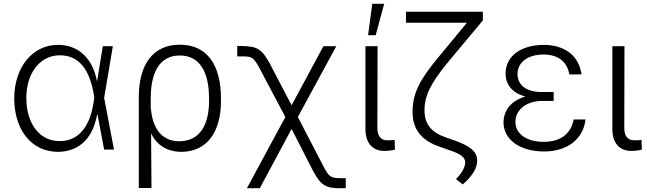

<svg xmlns="http://www.w3.org/2000/svg" viewBox="-20 -790 3416 1014"><path d="M286 12C383 11 467 -43 493 -185H495L530 0H582L530 -273L576 -546H523L493 -362H492C469 -483 394 -553 286 -553C153 -553 56 -437 55 -271C56 -103 146 11 286 12ZM119 -272C119 -404 191 -498 296 -498C397 -498 452 -424 475 -294L478 -275L474 -248C452 -104 382 -44 295 -45C189 -44 119 -138 119 -272Z M713 -276V203H780L778 -85C809 -23 862 11 938 12C1075 11 1147 -95 1147 -256V-270C1147 -438 1080 -554 930 -554C788 -554 713 -450 713 -276ZM776 -271C776 -409 824 -497 929 -497C1036 -497 1084 -408 1084 -270V-256C1084 -134 1037 -44 927 -44C834 -44 787 -111 777 -215H776Z M1284 204H1352L1520 -109L1632 110C1674 189 1700 205 1781 204H1806V151H1781C1728 151 1717 145 1687 86L1553 -172L1756 -546H1688L1520 -234L1406 -452C1364 -530 1339 -546 1258 -547H1233V-492H1258C1311 -493 1320 -487 1352 -427L1487 -172Z M1910 -546V-107C1910 -34 1949 7 2009 7C2035 7 2057 3 2066 0L2064 -51C2059 -50 2046 -49 2024 -49C1993 -49 1973 -71 1973 -113L1974 -546ZM1924 -604H1964L2009 -770H1946Z M2530 -728H2124V-670H2446L2298 -491C2200 -373 2159 -301 2159 -201C2158 -104 2208 -45 2311 -12L2350 2C2408 21 2437 39 2437 67C2437 90 2422 122 2388 156L2424 184C2475 140 2501 96 2500 58C2501 10 2460 -21 2373 -51L2332 -65C2257 -92 2221 -136 2222 -209C2222 -286 2257 -353 2343 -458L2530 -682Z M2639 -143C2640 -53 2725 10 2854 10C2975 10 3061 -55 3072 -159H3010C2996 -88 2946 -41 2851 -41C2758 -41 2702 -85 2702 -146C2702 -215 2767 -257 2841 -257H2904V-304H2841C2760 -304 2713 -340 2713 -400C2714 -460 2766 -502 2850 -502C2923 -502 2974 -469 2987 -397H3051C3038 -497 2960 -553 2853 -553C2732 -553 2651 -495 2650 -402C2650 -343 2686 -299 2754 -280C2682 -259 2640 -210 2639 -143Z M3214 -546V-107C3214 -34 3253 7 3313 7C3339 7 3361 3 3370 0L3368 -51C3363 -50 3350 -49 3328 -49C3297 -49 3277 -71 3277 -113L3278 -546Z"/></svg>

Font: Wafeq Light
Style: Regular
Weight: 300
Designer: Rasmus Andersson & Azza Alameddine
Foundry: Google & TypeTogether
Version: Version 3.000;January 28, 2025;FontCreator 15.0.0.3014 64-bi